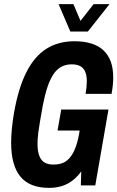

<svg xmlns="http://www.w3.org/2000/svg" viewBox="-20 -899 569 931"><path d="M218 12Q124 12 79 -42.5Q34 -97 34 -207Q34 -239 37.5 -275Q41 -311 48 -352Q69 -472 108 -549Q147 -626 205 -662.5Q263 -699 341 -699Q388 -699 423 -688Q458 -677 481.5 -655Q505 -633 517 -600.5Q529 -568 529 -523Q529 -505 527 -485.5Q525 -466 521 -444H395Q398 -461 399.5 -476.5Q401 -492 401 -506Q401 -525 397 -540Q393 -555 384.5 -565.5Q376 -576 362 -581.5Q348 -587 327 -587Q300 -587 278 -575.5Q256 -564 239.5 -539.5Q223 -515 210.5 -478Q198 -441 188 -390Q179 -340 173.5 -307.5Q168 -275 165.5 -255Q163 -235 162.5 -222.5Q162 -210 162 -200Q162 -166 170.5 -143.5Q179 -121 196 -111Q213 -101 240 -101Q279 -101 302.5 -119Q326 -137 341 -171Q356 -205 364 -252L366 -266H259L277 -368H506L442 0H372L374 -68Q357 -44 334 -25.5Q311 -7 282 2.5Q253 12 218 12ZM511 -879 406 -746H321L264 -879H336L385 -763H343L434 -879Z"/></svg>

Font: Archivo ExtraCondensed
Style: Bold Italic
Weight: 700
Width: 2
Italic angle: -10°
Designer: Hector Gatti
Foundry: Omnibus-Type
Version: Version 2.001